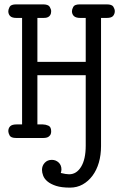

<svg xmlns="http://www.w3.org/2000/svg" viewBox="-20 -631 565 878"><path d="M18 -31Q18 -45 26.5 -53.5Q35 -62 55 -62H81V-549H55Q35 -549 26.5 -557.5Q18 -566 18 -580Q18 -588 24 -599.5Q30 -611 54 -611H177Q201 -611 207.5 -599.5Q214 -588 214 -580Q214 -569 210 -562.5Q206 -556 200 -553Q194 -550 188 -549.5Q182 -549 178 -549H151V-348H372V-549H347Q327 -549 318 -557.5Q309 -566 309 -580Q309 -588 315 -599.5Q321 -611 345 -611H468Q492 -611 498.5 -600Q505 -589 505 -580Q505 -568 497.5 -558.5Q490 -549 468 -549H442V37Q442 78 432 112.5Q422 147 403 172.5Q384 198 358 212.5Q332 227 300 227Q261 227 236.5 219Q212 211 197.5 199Q183 187 177.5 172.5Q172 158 172 146Q172 127 184.5 113.5Q197 100 217 100Q235 100 248 112Q261 124 261 144Q261 149 260 152.5Q259 156 258 160Q282 166 296 166Q330 166 351 131.5Q372 97 372 35V-287H151V-62H176Q188 -62 201 -56.5Q214 -51 214 -31Q214 -19 209 -12.5Q204 -6 198 -3.5Q192 -1 186 -0.5Q180 0 178 0H54Q30 0 24 -11.5Q18 -23 18 -31Z"/></svg>

Font: CMU Typewriter Custom
Style: Regular
Weight: 500
Monospace: yes
Version: Version 0.7.0